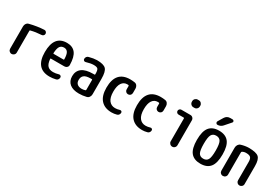

<svg xmlns="http://www.w3.org/2000/svg" viewBox="47 -1740 3906 2725"><g transform="rotate(30 2000.0 -378.0)"><path d="M97.7 -54.7V-420.9Q97.7 -446.3 112.3 -466.8Q127 -487.3 151.4 -493.2Q269.5 -523.4 385.7 -529.3Q402.3 -530.3 415 -517.6Q427.7 -504.9 427.7 -487.8Q427.7 -470.7 415.5 -459Q403.3 -447.3 385.7 -446.3Q293.9 -441.4 214.8 -420.9Q207 -418.9 207 -410.2V-54.7Q207 -31.2 190.4 -15.6Q173.8 0 151.9 0Q129.9 0 113.8 -16.1Q97.7 -32.2 97.7 -54.7Z M754.9 -451.2Q710.9 -451.2 688.5 -419.9Q666 -388.7 662.1 -308.6Q662.1 -299.8 669.9 -299.8H830.1Q838.9 -299.8 838.9 -307.6Q837.9 -385.7 816.9 -418.5Q795.9 -451.2 754.9 -451.2ZM778.3 9.8Q547.9 9.8 547.9 -260.3Q547.9 -530.3 757.8 -530.3Q850.6 -530.3 897.9 -470.2Q945.3 -410.2 947.3 -278.3Q948.2 -253.9 930.7 -237.8Q913.1 -221.7 888.7 -221.7H669.9Q662.1 -221.7 662.1 -213.9Q668.9 -135.7 699.7 -103.5Q730.5 -71.3 790 -71.3Q832 -71.3 880.9 -85.9Q894.5 -89.8 907.2 -81.1Q919.9 -72.3 919.9 -56.6Q919.9 -38.1 909.2 -22.5Q898.4 -6.8 879.9 -2.9Q827.1 9.8 778.3 9.8Z M1297.9 -259.8Q1225.6 -259.8 1193.4 -234.4Q1161.1 -209 1161.1 -157.2Q1161.1 -114.3 1187 -91.3Q1212.9 -68.4 1259.8 -68.4Q1291 -68.4 1318.4 -78.1Q1326.2 -81.1 1326.2 -89.8V-251Q1326.2 -259.8 1318.4 -259.8ZM1259.8 9.8Q1162.1 9.8 1108.4 -33.7Q1054.7 -77.1 1054.7 -157.2Q1054.7 -243.2 1115.2 -289.1Q1175.8 -335 1297.9 -335H1318.4Q1326.2 -335 1326.2 -343.8V-351.6Q1326.2 -410.2 1310.5 -429.2Q1294.9 -448.2 1242.2 -448.2Q1193.4 -448.2 1120.1 -425.8Q1105.5 -420.9 1092.8 -430.2Q1080.1 -439.5 1080.1 -455.1Q1080.1 -474.6 1090.8 -489.7Q1101.6 -504.9 1121.1 -509.8Q1193.4 -529.3 1248 -530.3Q1358.4 -530.3 1396.5 -490.2Q1434.6 -450.2 1434.6 -332V-79.1Q1434.6 -52.7 1419.9 -31.7Q1405.3 -10.7 1380.9 -4.9Q1321.3 9.8 1259.8 9.8Z M1794.9 9.8Q1681.6 9.8 1619.6 -58.1Q1557.6 -126 1557.6 -259.8Q1557.6 -529.3 1792 -530.3Q1831.1 -530.3 1867.2 -524.4Q1892.6 -520.5 1907.2 -499.5Q1921.9 -478.5 1921.9 -453.1V-381.8Q1921.9 -359.4 1906.7 -344.7Q1891.6 -330.1 1869.6 -330.1Q1847.7 -330.1 1833 -345.2Q1818.4 -360.4 1818.4 -381.8V-436.5Q1818.4 -444.3 1808.6 -447.3Q1802.7 -448.2 1790 -448.2Q1734.4 -448.2 1702.1 -400.9Q1669.9 -353.5 1669.9 -259.8Q1669.9 -164.1 1707 -116.2Q1744.1 -68.4 1807.6 -68.4Q1843.8 -68.4 1879.9 -80.1Q1893.6 -85 1905.8 -77.6Q1918 -70.3 1918 -55.7Q1918 -37.1 1907.7 -22Q1897.5 -6.8 1878.9 -2Q1836.9 9.8 1794.9 9.8Z M2294.9 9.8Q2181.6 9.8 2119.6 -58.1Q2057.6 -126 2057.6 -259.8Q2057.6 -529.3 2292 -530.3Q2331.1 -530.3 2367.2 -524.4Q2392.6 -520.5 2407.2 -499.5Q2421.9 -478.5 2421.9 -453.1V-381.8Q2421.9 -359.4 2406.7 -344.7Q2391.6 -330.1 2369.6 -330.1Q2347.7 -330.1 2333 -345.2Q2318.4 -360.4 2318.4 -381.8V-436.5Q2318.4 -444.3 2308.6 -447.3Q2302.7 -448.2 2290 -448.2Q2234.4 -448.2 2202.1 -400.9Q2169.9 -353.5 2169.9 -259.8Q2169.9 -164.1 2207 -116.2Q2244.1 -68.4 2307.6 -68.4Q2343.8 -68.4 2379.9 -80.1Q2393.6 -85 2405.8 -77.6Q2418 -70.3 2418 -55.7Q2418 -37.1 2407.7 -22Q2397.5 -6.8 2378.9 -2Q2336.9 9.8 2294.9 9.8Z M2635.7 -439.5Q2620.1 -439.5 2607.9 -450.7Q2595.7 -461.9 2595.7 -479Q2595.7 -496.1 2607.9 -507.8Q2620.1 -519.5 2635.7 -519.5H2784.2Q2807.6 -519.5 2823.7 -502.9Q2839.8 -486.3 2839.8 -462.9V-55.7Q2839.8 -32.2 2823.7 -16.1Q2807.6 0 2784.7 0Q2761.7 0 2745.1 -16.6Q2728.5 -33.2 2728.5 -55.7V-429.7Q2728.5 -438.5 2719.7 -439.5ZM2784.2 -759.8Q2807.6 -759.8 2823.7 -742.7Q2839.8 -725.6 2839.8 -703.1V-692.4Q2839.8 -668.9 2823.2 -651.9Q2806.6 -634.8 2784.2 -634.8H2764.6Q2741.2 -634.8 2724.6 -651.9Q2708 -668.9 2708 -692.4V-703.1Q2708 -726.6 2725.1 -743.2Q2742.2 -759.8 2764.6 -759.8Z M3325.2 -408.7Q3302.7 -448.2 3250 -448.2Q3197.3 -448.2 3174.8 -408.7Q3152.3 -369.1 3152.3 -260.3Q3152.3 -151.4 3174.8 -111.8Q3197.3 -72.3 3250 -72.3Q3302.7 -72.3 3325.2 -111.8Q3347.7 -151.4 3347.7 -260.3Q3347.7 -369.1 3325.2 -408.7ZM3408.2 -54.2Q3356.4 9.8 3250 9.8Q3143.6 9.8 3091.8 -54.2Q3040 -118.2 3040 -260.3Q3040 -402.3 3091.8 -466.3Q3143.6 -530.3 3250 -530.3Q3356.4 -530.3 3408.2 -466.3Q3460 -402.3 3460 -260.3Q3460 -118.2 3408.2 -54.2ZM3296.9 -764.6H3333Q3349.6 -764.6 3356.4 -750Q3363.3 -735.4 3351.6 -722.7L3267.6 -627Q3235.4 -589.8 3184.6 -589.8Q3168.9 -589.8 3161.1 -604.5Q3153.3 -619.1 3161.1 -632.8L3210.9 -715.8Q3240.2 -764.6 3296.9 -764.6Z M3559.6 -54.7V-430.7Q3559.6 -458 3573.7 -480Q3587.9 -502 3612.3 -509.8Q3675.8 -529.3 3735.4 -530.3Q3857.4 -530.3 3898.9 -493.2Q3940.4 -456.1 3940.4 -349.6V-53.7Q3940.4 -31.2 3924.3 -15.6Q3908.2 0 3886.2 0Q3864.3 0 3848.6 -15.6Q3833 -31.2 3833 -53.7V-355.5Q3833 -408.2 3812.5 -428.2Q3792 -448.2 3738.3 -448.2Q3701.2 -448.2 3676.8 -430.7Q3669.9 -426.8 3669.9 -417V-54.7Q3669.9 -31.2 3653.8 -15.6Q3637.7 0 3614.7 0Q3591.8 0 3575.7 -16.1Q3559.6 -32.2 3559.6 -54.7Z"/></g></svg>

Font: Rounded Mgen+ 1mn medium
Style: Regular
Weight: 500
Designer: [Source Han Sans]
Ryoko NISHIZUKA  (kana & ideographs); Paul D. Hunt (Latin, Greek & Cyrillic); Wenlong ZHANG  (bopomofo
Version: Version 1.059.20150602